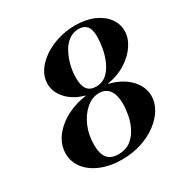

<svg xmlns="http://www.w3.org/2000/svg" viewBox="-166 -845 957 993"><g transform="rotate(-30 312.5 -348.5)"><path d="M282 13Q211 13 156.5 -10Q102 -33 72.5 -72Q43 -111 43 -159Q43 -202 65.5 -240Q88 -278 128.5 -307.5Q169 -337 222 -353.5Q275 -370 336 -370Q409 -370 463 -346Q517 -322 547 -282.5Q577 -243 577 -197Q577 -157 554.5 -119.5Q532 -82 492 -52Q452 -22 398.5 -4.5Q345 13 282 13ZM278 -20Q322 -20 351 -41.5Q380 -63 397.5 -97Q415 -131 422 -168Q429 -205 429 -235Q429 -288 408.5 -316.5Q388 -345 349 -345Q307 -345 271.5 -314.5Q236 -284 214.5 -234.5Q193 -185 193 -126Q193 -70 214.5 -45Q236 -20 278 -20ZM414 -360 282 -366V-369Q218 -386 180 -427.5Q142 -469 142 -519Q142 -558 164.5 -592.5Q187 -627 225.5 -653.5Q264 -680 313.5 -695Q363 -710 416 -710Q481 -710 528 -689Q575 -668 600 -633.5Q625 -599 625 -558Q625 -516 598 -475Q571 -434 523.5 -404Q476 -374 414 -364ZM353 -381Q393 -381 419 -405.5Q445 -430 460 -466Q475 -502 481 -538.5Q487 -575 487 -601Q487 -648 470 -666.5Q453 -685 423 -685Q389 -685 363 -665.5Q337 -646 320 -613.5Q303 -581 294 -544Q285 -507 285 -473Q285 -425 302 -403Q319 -381 353 -381Z"/></g></svg>

Font: Libre Bodoni SemiBold
Style: Italic
Weight: 600
Italic angle: -13°
Version: Version 2.003